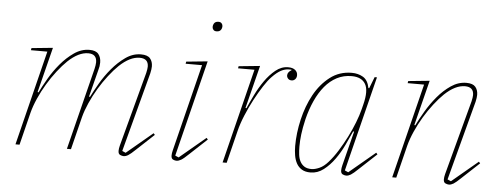

<svg xmlns="http://www.w3.org/2000/svg" viewBox="-49 -848 2580 989"><g transform="rotate(5 1241.0 -354.0)"><path d="M617 12Q609 12 599 7.5Q589 3 589 -13Q589 -24 593 -40L696 -425Q701 -447 701 -458Q701 -500 656 -500Q606 -500 551 -448Q527 -425 501 -391.5Q475 -358 452.5 -320.5Q430 -283 412.5 -243.5Q395 -204 386 -169L344 0H323L429 -423Q431 -433 432.5 -441Q434 -449 434 -457Q434 -500 390 -500Q340 -500 285 -448Q261 -425 235 -391.5Q209 -358 186.5 -320.5Q164 -283 146.5 -243.5Q129 -204 120 -169L78 0H57L179 -490H94L96 -501L206 -512L147 -278L152 -277Q167 -308 191 -349.5Q215 -391 246.5 -428.5Q278 -466 315.5 -492Q353 -518 395 -518Q428 -518 441.5 -501Q455 -484 455 -458Q455 -438 449 -419L413 -278L418 -277Q433 -307 457 -348.5Q481 -390 512.5 -427.5Q544 -465 581.5 -491.5Q619 -518 661 -518Q695 -518 708.5 -502Q722 -486 722 -461Q722 -447 717 -425L608 -14L626 -6L761 -119L768 -111L679 -28Q653 -3 640.5 4.5Q628 12 617 12Z M890 12Q882 12 872.5 7.5Q863 3 863 -13Q863 -24 867 -40L979 -490H894L896 -501L1006 -512L882 -14L900 -6L1035 -119L1042 -111L953 -28Q927 -3 914 4.5Q901 12 890 12ZM1038 -670Q1027 -670 1021.5 -676.5Q1016 -683 1016 -691Q1016 -701 1021 -709Q1028 -720 1044 -720Q1055 -720 1060.5 -713.5Q1066 -707 1066 -699Q1066 -695 1065 -690.5Q1064 -686 1061 -681Q1054 -670 1038 -670Z M1250 -490H1165L1167 -501L1277 -512L1221 -290L1226 -289Q1239 -319 1258.5 -359Q1278 -399 1302.5 -434Q1327 -469 1357 -493.5Q1387 -518 1422 -518Q1446 -518 1458.5 -507.5Q1471 -497 1471 -481Q1471 -468 1463.5 -460Q1456 -452 1445 -452Q1433 -452 1426.5 -459.5Q1420 -467 1420 -476Q1420 -485 1426 -492.5Q1432 -500 1440 -504V-507H1425Q1407 -507 1386.5 -496.5Q1366 -486 1341 -460Q1323 -442 1301 -408Q1279 -374 1257.5 -333.5Q1236 -293 1218 -249.5Q1200 -206 1191 -169L1149 0H1128Z M1583 12Q1556 12 1538.5 1.5Q1521 -9 1511 -27Q1501 -45 1497 -68.5Q1493 -92 1493 -117Q1493 -184 1509.5 -255Q1526 -326 1558 -384.5Q1590 -443 1638.5 -480.5Q1687 -518 1751 -518Q1784 -518 1809.5 -503Q1835 -488 1843 -447H1847L1870 -506H1882L1759 -14L1777 -6L1912 -119L1919 -111L1830 -28Q1804 -3 1791.5 4.5Q1779 12 1768 12Q1760 12 1750 7.5Q1740 3 1740 -13Q1740 -24 1744 -40L1789 -217L1784 -218Q1770 -186 1751 -146Q1732 -106 1707 -71Q1682 -36 1651 -12Q1620 12 1583 12ZM1587 -6Q1604 -6 1627 -16Q1650 -26 1672 -51Q1696 -78 1718.5 -114Q1741 -150 1760.5 -188.5Q1780 -227 1795 -265.5Q1810 -304 1818 -336L1824 -360Q1843 -434 1823 -467.5Q1803 -501 1752 -501Q1710 -501 1675.5 -483Q1641 -465 1614 -432.5Q1587 -400 1567 -356Q1547 -312 1534 -260Q1523 -213 1519 -179.5Q1515 -146 1515 -117Q1515 -94 1517.5 -74Q1520 -54 1528 -39Q1536 -24 1550 -15Q1564 -6 1587 -6Z M2299 12Q2291 12 2281 7.5Q2271 3 2271 -13Q2271 -24 2275 -40L2378 -425Q2383 -447 2383 -458Q2383 -500 2338 -500Q2288 -500 2233 -448Q2209 -425 2183 -391.5Q2157 -358 2134.5 -320.5Q2112 -283 2094.5 -243.5Q2077 -204 2068 -169L2026 0H2005L2127 -490H2042L2044 -501L2154 -512L2095 -278L2100 -277Q2116 -310 2140.5 -351.5Q2165 -393 2196 -430Q2227 -467 2264.5 -492.5Q2302 -518 2344 -518Q2377 -518 2390.5 -502Q2404 -486 2404 -461Q2404 -447 2399 -425L2290 -14L2308 -6L2443 -119L2450 -111L2361 -28Q2335 -3 2322.5 4.5Q2310 12 2299 12Z"/></g></svg>

Font: IBM Plex Serif Thin
Style: Italic
Weight: 100
Italic angle: -14°
Designer: Mike Abbink, Paul van der Laan, Pieter van Rosmalen
Foundry: Bold Monday
Version: Version 3.001